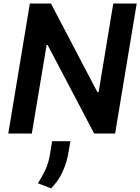

<svg xmlns="http://www.w3.org/2000/svg" viewBox="-20 -747 785 1074"><path d="M744.7 -727.3 623.9 0H506.7L246.4 -495.4H240.8L158 0H26.3L147 -727.3H264.9L524.9 -231.5H531.6L613.6 -727.3ZM373.6 43 362.6 108Q353.7 162.6 329.5 215Q305.4 267.4 265.3 306.8L192.1 278.1Q215.9 241.1 234 202.4Q252.1 163.7 259.9 114L271.3 43Z"/></svg>

Font: Inter UI Semi Bold
Style: Italic
Weight: 600
Italic angle: -9.39999°
Designer: Rasmus Andersson
Foundry: rsms
Version: 3.2;8d6f07862